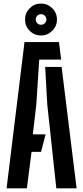

<svg xmlns="http://www.w3.org/2000/svg" viewBox="-20 -1030 455 1050"><path d="M16 0 114 -800H302.5L314.5 -704H194.5L178.5 -457.5L159.5 -295.5H229.5L204.5 -199.5H152.5L127 0ZM288 0 238.5 -458.5 227 -664H317L399 0ZM204 -836Q168 -836 142.5 -861.5Q117 -887 117 -923.5Q117 -959.5 142.5 -985Q168 -1010.5 204 -1010.5Q240 -1010.5 265.8 -985Q291.5 -959.5 291.5 -923.5Q291.5 -887 265.8 -861.5Q240 -836 204 -836ZM204 -894.5Q216.5 -894.5 225 -902.8Q233.5 -911 233.5 -923.5Q233.5 -935.5 225 -944Q216.5 -952.5 204 -952.5Q192 -952.5 183.8 -944Q175.5 -935.5 175.5 -923.5Q175.5 -911 183.8 -902.8Q192 -894.5 204 -894.5Z"/></svg>

Font: Big Shoulders Stencil Display
Style: Bold
Weight: 700
Designer: Patric King
Foundry: XO Type Co
Version: Version 1.000